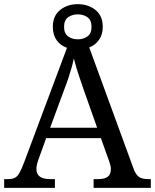

<svg xmlns="http://www.w3.org/2000/svg" viewBox="-20 -903 745 923"><path d="M0 0V-42H19Q39 -42 51 -48Q63 -54 73 -71Q83 -88 95 -120L302 -673Q271 -684 252.5 -709.5Q234 -735 234 -774Q234 -827 269 -855Q304 -883 354 -883Q404 -883 439 -855Q474 -827 474 -774Q474 -737 456 -711.5Q438 -686 409 -675L621 -95Q632 -64 647.5 -53Q663 -42 692 -42H705V0H430V-42H453Q483 -42 498 -53.5Q513 -65 513 -90Q513 -98 511 -107Q509 -116 505 -127L465 -239H202L164 -134Q161 -126 159 -118Q157 -110 156 -103.5Q155 -97 155 -91Q155 -66 171.5 -54Q188 -42 221 -42H244V0ZM221 -289H447L385 -464Q375 -494 365.5 -521Q356 -548 348.5 -573Q341 -598 335 -622Q330 -598 323.5 -575.5Q317 -553 309 -528.5Q301 -504 289 -473ZM354 -714Q381 -714 400.5 -728Q420 -742 420 -774Q420 -806 400.5 -820Q381 -834 354 -834Q327 -834 307.5 -820Q288 -806 288 -774Q288 -742 307.5 -728Q327 -714 354 -714Z"/></svg>

Font: Noto Serif Hebrew
Style: Regular
Weight: 400
Designer: Monotype Design Team
Foundry: Monotype Imaging Inc.
Version: Version 2.003